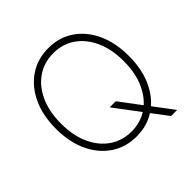

<svg xmlns="http://www.w3.org/2000/svg" viewBox="-205 -907 1147 1147"><g transform="rotate(-45 368.0 -334.0)"><path d="M377.9 -227.5H429.2L534.2 -87.9L544.4 -74.7L651.9 68.4H600.6L512.2 -48.3L502.9 -61.5ZM368.7 9.8Q277.8 9.8 208.3 -36.9Q138.7 -83.5 99.4 -167.5Q60.1 -251.5 60.1 -363.3Q60.1 -476.1 99.4 -560.1Q138.7 -644 208.3 -690.7Q277.8 -737.3 368.7 -737.3Q459.5 -737.3 528.8 -690.7Q598.1 -644 637.2 -560.1Q676.3 -476.1 676.3 -363.3Q676.3 -251 637.2 -167Q598.1 -83 528.8 -36.6Q459.5 9.8 368.7 9.8ZM368.7 -32.7Q445.8 -32.7 505.4 -73.2Q564.9 -113.8 598.9 -188.2Q632.8 -262.7 632.8 -363.3Q632.8 -464.4 598.9 -538.8Q564.9 -613.3 505.4 -654.1Q445.8 -694.8 368.7 -694.8Q291.5 -694.8 231.7 -654.5Q171.9 -614.3 137.7 -539.8Q103.5 -465.3 103.5 -363.3Q103.5 -262.7 137.5 -188.5Q171.4 -114.3 231.2 -73.5Q291 -32.7 368.7 -32.7Z"/></g></svg>

Font: Inter Tight ExtraLight
Style: Regular
Weight: 250
Designer: Rasmus Andersson
Foundry: rsms
Version: Version 3.004